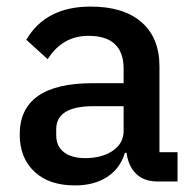

<svg xmlns="http://www.w3.org/2000/svg" viewBox="-20 -552 589 584"><path d="M520 0H459Q418 0 394 -23.5Q370 -47 365 -87H360Q345 -39 305.5 -13.5Q266 12 208 12Q129 12 84.5 -30Q40 -72 40 -143Q40 -299 262 -299H356V-343Q356 -443 249 -443Q170 -443 125 -372L60 -431Q119 -532 256 -532Q356 -532 410.5 -484.5Q465 -437 465 -350V-89H520ZM239 -71Q290 -71 323 -93.5Q356 -116 356 -154V-229H264Q151 -229 151 -159V-141Q151 -107 174.5 -89Q198 -71 239 -71Z"/></svg>

Font: IBM Plex Sans Medm
Style: Regular
Weight: 500
Designer: Mike Abbink, Paul van der Laan, Pieter van Rosmalen
Foundry: Bold Monday
Version: Version 3.005